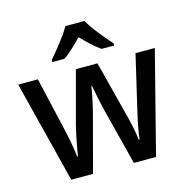

<svg xmlns="http://www.w3.org/2000/svg" viewBox="-111 -873 964 980"><g transform="rotate(-15 371.0 -383.5)"><path d="M421 -766H320C296 -722 244 -659 208 -617V-606H273C304 -628 336 -659 370 -694C404 -659 436 -628 468 -606H535V-617C499 -658 445 -721 421 -766ZM401 -299 477 -1H594L732 -540H630L564 -258C551 -203 539 -143 536 -108H532C526 -158 512 -219 500 -263L429 -540H315L241 -264C229 -215 216 -148 210 -107H206C201 -154 188 -220 175 -275L114 -540H10L146 -1H261L340 -298C353 -347 364 -403 369 -437H372C378 -404 389 -348 401 -299Z"/></g></svg>

Font: Noto Sans Lao Looped SemiCondensed Medium
Style: Regular
Weight: 500
Width: 4
Designer: Mark Frömberg, Ben Mitchell
Foundry: The Fontpad Ltd
Version: Version 1.002